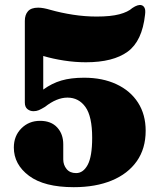

<svg xmlns="http://www.w3.org/2000/svg" viewBox="-20 -742 644 777"><path d="M36 -145Q36 -192 66.5 -222.5Q97 -253 142 -253Q187 -253 211.5 -226.2Q236 -199.5 236 -158V-97Q236 -74.5 249.5 -58Q263 -41.5 288 -41.5Q317 -41.5 335 -75.2Q353 -109 353 -184.5Q353 -271 325.8 -309Q298.5 -347 253 -347Q209.5 -347 162 -309.5Q147 -300.5 137.2 -296.2Q127.5 -292 115.5 -292Q101.5 -292 91 -300.5Q80.5 -309 80.5 -327V-657.5Q80.5 -682 93.2 -696.5Q106 -711 134.5 -711Q154.5 -711 184.5 -702Q227 -690 275.2 -682.5Q323.5 -675 371.5 -675Q428 -675 463 -684.2Q498 -693.5 515.5 -709.5Q538.5 -725 552.5 -721Q560.5 -719 565 -710.2Q569.5 -701.5 567 -682.5Q555.5 -576 496.8 -533Q438 -490 327.5 -490Q284 -490 238.8 -497Q193.5 -504 155 -515.5V-379.5Q190 -405 228.5 -416.2Q267 -427.5 320.5 -427.5Q395 -427.5 451.2 -401.2Q507.5 -375 538.5 -326.8Q569.5 -278.5 569.5 -213Q569.5 -140.5 533.5 -89.5Q497.5 -38.5 432.2 -11.5Q367 15.5 278.5 15.5Q159 15.5 97.5 -30.5Q36 -76.5 36 -145Z"/></svg>

Font: Fraunces 72pt Soft Black
Style: Regular
Weight: 900
Version: Version 1.000;[b76b70a41]